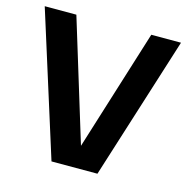

<svg xmlns="http://www.w3.org/2000/svg" viewBox="-92 -683 752 771"><g transform="rotate(15 284.0 -297.5)"><path d="M188.5 0 1 -595H132.5L300 -47.5H273L444 -595H567.5L379.5 0Z"/></g></svg>

Font: Encode Sans SC SemiCondensed SemiBold
Style: Regular
Weight: 600
Width: 4
Designer: Multiple Designers
Foundry: Impallari Type
Version: Version 3.002